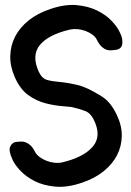

<svg xmlns="http://www.w3.org/2000/svg" viewBox="-20 -724 523 767"><path d="M39 -416Q60 -368 92.5 -344.5Q125 -321 161.5 -311.5Q198 -302 234.5 -299.5Q271 -297 301 -291Q331 -285 350.5 -269Q370 -253 372 -215L460 -212Q459 -224 454 -241.5Q449 -259 439.5 -277Q430 -295 416 -311.5Q402 -328 384 -340Q330 -375 289.5 -384.5Q249 -394 219 -396.5Q189 -399 168.5 -404.5Q148 -410 135 -437Q105 -503 139.5 -544.5Q174 -586 260 -606Q274 -609 290.5 -607.5Q307 -606 322.5 -600Q338 -594 350 -585Q362 -576 367 -565Q376 -547 385.5 -538Q395 -529 405 -525.5Q415 -522 424.5 -523Q434 -524 444 -525Q451 -526 457.5 -530Q464 -534 467 -542.5Q470 -551 468.5 -564.5Q467 -578 458 -596Q449 -616 426.5 -640Q404 -664 369 -681.5Q334 -699 287 -703.5Q240 -708 181 -688Q130 -671 94.5 -642.5Q59 -614 40.5 -578Q22 -542 21 -500.5Q20 -459 39 -416ZM446 -266Q424 -313 391.5 -335.5Q359 -358 324 -368Q289 -378 253.5 -381Q218 -384 189.5 -391Q161 -398 142.5 -414.5Q124 -431 122 -469L24 -491Q25 -479 30 -461.5Q35 -444 45 -426Q55 -408 69 -391.5Q83 -375 101 -363Q155 -328 196 -315.5Q237 -303 268 -296Q299 -289 320.5 -280.5Q342 -272 355 -245Q387 -180 350 -137.5Q313 -95 227 -75Q213 -72 196.5 -74Q180 -76 165 -82Q150 -88 138 -97Q126 -106 120 -117Q111 -135 101.5 -143.5Q92 -152 82.5 -155.5Q73 -159 63 -158.5Q53 -158 44 -157Q29 -155 21 -139Q13 -123 30 -86Q39 -66 61.5 -42Q84 -18 118.5 -0.5Q153 17 200.5 21.5Q248 26 307 6Q358 -11 393.5 -39.5Q429 -68 447.5 -104Q466 -140 466.5 -181.5Q467 -223 446 -266Z"/></svg>

Font: Balpaq
Style: Regular
Weight: 400
Designer: Abay Emes
Version: Version 1.000